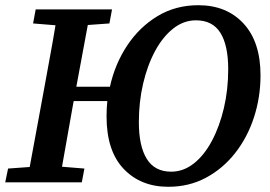

<svg xmlns="http://www.w3.org/2000/svg" viewBox="-25 -700 1035 737"><path d="M632 -41Q679 -41 719 -72.5Q759 -104 788.5 -159.5Q818 -215 834.5 -285.5Q851 -356 851 -434Q851 -526 821 -574Q791 -622 727 -622Q680 -622 640 -590.5Q600 -559 570.5 -504.5Q541 -450 524.5 -379.5Q508 -309 508 -231Q508 -139 538.5 -90Q569 -41 632 -41ZM621 17Q515 17 449.5 -52Q384 -121 384 -253Q384 -284 387 -312H258L257 -308Q246 -246 235 -184Q224 -122 213 -60L299 -53L289 0H-5L6 -53L89 -59L144 -357Q155 -419 166.5 -480.5Q178 -542 188 -603L102 -610L112 -664H405L395 -610L312 -604L268 -367H397Q416 -454 463 -525Q510 -596 579.5 -638Q649 -680 736 -680Q845 -680 910 -609.5Q975 -539 975 -411Q975 -327 950 -250Q925 -173 878 -113Q831 -53 766 -18Q701 17 621 17Z"/></svg>

Font: Source Serif 4 SmText Semibold
Style: Italic
Weight: 600
Italic angle: -12°
Designer: Frank Grießhammer
Foundry: Adobe
Version: Version 4.005;hotconv 1.1.0;makeotfexe 2.6.0